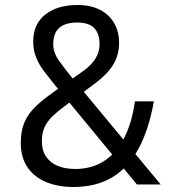

<svg xmlns="http://www.w3.org/2000/svg" viewBox="-20 -737 680 767"><path d="M527 0 197.7 -399.3Q175.3 -427 155.7 -452.8Q136 -478.7 124.3 -507.5Q112.7 -536.3 112.7 -570.3Q112.7 -641.3 161.2 -679.2Q209.7 -717 289.3 -717Q342.7 -717 379.7 -697.7Q416.7 -678.3 436.2 -644.3Q455.7 -610.3 455.7 -566.3Q455.7 -517 432.3 -478.8Q409 -440.7 361.3 -405L237.3 -312.3Q209.3 -291.7 189 -271.8Q168.7 -252 158 -228.8Q147.3 -205.7 147.3 -173Q147.3 -135.3 164.7 -110.5Q182 -85.7 212 -73.8Q242 -62 280 -62Q345.3 -62 394.2 -92.7Q443 -123.3 474.8 -183.7Q506.7 -244 519 -332.3H594.7Q574.3 -217.3 532.3 -141.2Q490.3 -65 426.2 -27.5Q362 10 274 10Q212 10 164.3 -9.7Q116.7 -29.3 89.8 -68.7Q63 -108 63 -165.3Q63 -214.7 77.8 -248.7Q92.7 -282.7 121.3 -310.5Q150 -338.3 189.7 -366L313 -453.7Q345 -476.7 361.3 -503Q377.7 -529.3 377.7 -560.3Q377.7 -602.7 356.3 -624.8Q335 -647 288 -647Q241 -647 216.8 -625.7Q192.7 -604.3 192.7 -561.3Q192.7 -527.3 214 -497Q235.3 -466.7 262.3 -433.3L622 0Z"/></svg>

Font: Asta Sans Light
Style: Regular
Weight: 300
Designer: 42dot
Version: Version 1.000